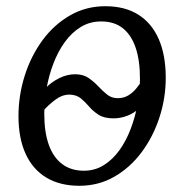

<svg xmlns="http://www.w3.org/2000/svg" viewBox="-20 -588 593 618"><path d="M126.5 -304Q144 -323 169.8 -336Q195.5 -349 222 -349Q247.5 -349 264.8 -337.2Q282 -325.5 296 -310.5Q310 -295.5 324.5 -283.8Q339 -272 359 -272Q378.5 -272 393.5 -281.2Q408.5 -290.5 419.2 -304Q430 -317.5 437.5 -329L426.5 -238.5Q412 -224 390 -215.5Q368 -207 345.5 -207Q315.5 -207 297.5 -218.5Q279.5 -230 266.8 -245Q254 -260 240 -271.5Q226 -283 203.5 -283.5Q179.5 -283.5 156.8 -266Q134 -248.5 119.5 -231.5ZM319 -568Q382 -568 425.2 -540.8Q468.5 -513.5 491 -462Q513.5 -410.5 513.5 -337.5Q513.5 -272 493.2 -210Q473 -148 436 -98.2Q399 -48.5 348 -19.2Q297 10 235.5 10Q173.5 10 129.5 -16.2Q85.5 -42.5 62.5 -92.8Q39.5 -143 39.5 -214Q39.5 -281 59.5 -344.2Q79.5 -407.5 116.5 -458Q153.5 -508.5 205 -538.2Q256.5 -568 319 -568ZM305.5 -519Q269 -519 239.8 -501Q210.5 -483 188.5 -452.5Q166.5 -422 151.8 -383.2Q137 -344.5 129.8 -302.8Q122.5 -261 122.5 -221Q122.5 -163 137 -122.2Q151.5 -81.5 180 -60Q208.5 -38.5 250 -38.5Q285.5 -38.5 314.2 -56.5Q343 -74.5 364.8 -105Q386.5 -135.5 401 -174Q415.5 -212.5 423 -254Q430.5 -295.5 430.5 -335Q430.5 -393 416.8 -434Q403 -475 375.5 -497Q348 -519 305.5 -519Z"/></svg>

Font: Merriweather 7pt Light
Style: Italic
Weight: 300
Italic angle: -7.8°
Designer: Eben Sorkin
Foundry: Eben Sorkin
Version: Version 2.200;gftools[0.9.31]